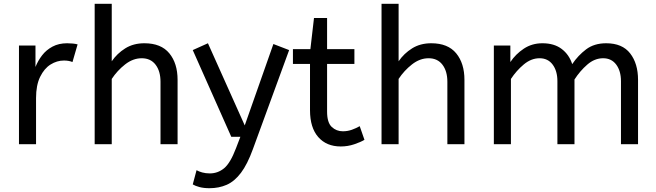

<svg xmlns="http://www.w3.org/2000/svg" viewBox="-20 -760 3458 1012"><path d="M80 0V-520H167V-407Q180 -440 202 -468.5Q224 -497 257 -514.5Q290 -532 334 -532Q349 -532 364 -530.5Q379 -529 389 -526L362 -433Q343 -441 317 -441Q280 -441 246.5 -420Q213 -399 191.5 -355Q170 -311 170 -243V0Z M479 0V-740H569V-437Q597 -478 640 -505Q683 -532 741 -532Q829 -532 872.5 -479Q916 -426 916 -339V0H826V-329Q826 -385 800 -419Q774 -453 727 -453Q681 -453 639.5 -420.5Q598 -388 569 -344V0Z M1084 232Q1054 232 1031.5 226Q1009 220 996 212L1016 137Q1028 144 1046 149Q1064 154 1086 154Q1128 154 1161 127Q1194 100 1224 21L1247 -39H1199L996 -496L1076 -532L1270 -99L1421 -528L1504 -496L1313 26Q1284 106 1250 151Q1216 196 1175 214Q1134 232 1084 232Z M1776 12Q1701 12 1657.5 -37.5Q1614 -87 1614 -179V-423H1524V-501H1616L1635 -665H1704V-501H1848V-423H1704V-172Q1704 -114 1728.5 -91Q1753 -68 1787 -68Q1812 -68 1834.5 -76Q1857 -84 1876 -95L1901 -23Q1881 -11 1847 0.5Q1813 12 1776 12Z M1991 0V-740H2081V-437Q2109 -478 2152 -505Q2195 -532 2253 -532Q2341 -532 2384.5 -479Q2428 -426 2428 -339V0H2338V-329Q2338 -385 2312 -419Q2286 -453 2239 -453Q2193 -453 2151.5 -420.5Q2110 -388 2081 -344V0Z M2583 0V-520H2670V-433Q2698 -475 2741 -503.5Q2784 -532 2839 -532Q2901 -532 2940.5 -502Q2980 -472 2996 -422Q3027 -468 3069.5 -500Q3112 -532 3175 -532Q3260 -532 3301.5 -478.5Q3343 -425 3343 -339V0H3253V-332Q3253 -386 3228 -419.5Q3203 -453 3159 -453Q3114 -453 3075.5 -419.5Q3037 -386 3008 -341V0H2918V-332Q2918 -386 2893 -419.5Q2868 -453 2824 -453Q2780 -453 2741 -420.5Q2702 -388 2673 -344V0Z"/></svg>

Font: ABeeZee
Style: Regular
Weight: 400
Designer: Anja Meiners
Foundry: Anja Meiners
Version: Version 1.003; ttfautohint (v1.8.3)